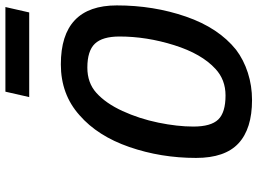

<svg xmlns="http://www.w3.org/2000/svg" viewBox="-141 -800 952 710"><g transform="rotate(-90 335.0 -445.0)"><path d="M106 -196Q106 -326 146.5 -443Q187 -560 264 -627Q341 -696 452 -696Q670 -696 670 -489Q670 -353 628.5 -233Q587 -113 506 -48Q469 -20 421 -4.5Q373 11 320 11Q214 11 160 -39Q106 -89 106 -196ZM435 -124Q491 -175 523 -277Q555 -379 555 -479Q555 -542 528.5 -570Q502 -598 440 -598Q384 -598 347 -565Q308 -530 279.5 -468Q251 -406 236.5 -335.5Q222 -265 222 -206Q222 -141 248 -114Q274 -87 337 -87Q395 -87 435 -124ZM351 -901H664L644 -813H331Z"/></g></svg>

Font: Cairo SemiBold
Style: Italic
Weight: 600
Italic angle: -13°
Designer: Mohamed Gaber, Accademia di Belle Arti di Urbino and others
Foundry: Kief Type Foundry, Accademia di Belle Arti di Urbino and others
Version: Version 3.011